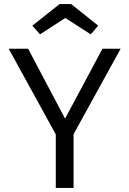

<svg xmlns="http://www.w3.org/2000/svg" viewBox="-20 -930 640 950"><path d="M344 0H256V-265L23 -689H119L302 -343L487 -689H577L344 -266ZM466 -803 429 -760 303 -841 178 -760 140 -803 275 -910H332Z"/></svg>

Font: FiraDG Mono
Style: Regular
Weight: 400
Designer: Carrois Corporate & Edenspiekermann AG
Foundry: Carrois Corporate GbR & Edenspiekermann AG
Version: Version 3.206